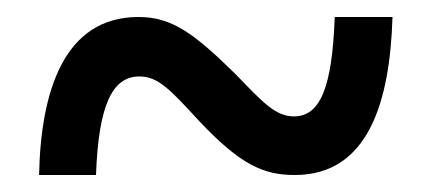

<svg xmlns="http://www.w3.org/2000/svg" viewBox="-20 -470 507 226"><path d="M26 -264H93C96 -346 112 -380 144 -380C166 -380 180 -365 214 -328C263 -276 290 -264 327 -264C414 -264 439 -351 442 -450H374C371 -367 357 -333 326 -333C304 -333 289 -350 257 -383C209 -430 183 -450 143 -450C55 -450 28 -362 26 -264Z"/></svg>

Font: Noto Serif Georgian Condensed Bold
Style: Regular
Weight: 700
Width: 3
Designer: Monotype Design Team, Akaki Razmadze
Foundry: Google LLC
Version: Version 2.003